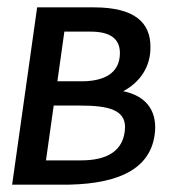

<svg xmlns="http://www.w3.org/2000/svg" viewBox="-20 -502 494 522"><path d="M402 -155C402 -215 364 -244 315 -254C360 -278 390 -320 389 -375C389 -440 347 -482 235 -482H81L13 0H168C308 -3 399 -46 402 -155ZM201 -66H105L126 -215H198C276 -215 320 -203 320 -156C318 -90 269 -66 201 -66ZM206 -281H136L155 -416H227C276 -416 306 -399 306 -358C306 -302 262 -282 206 -281Z"/></svg>

Font: Cantarell
Style: Oblique
Weight: 400
Italic angle: -8°
Designer: Dave Crossland
Version: Version 0.024